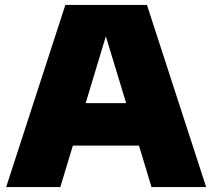

<svg xmlns="http://www.w3.org/2000/svg" viewBox="-20 -760 862 780"><path d="M5 0 245.5 -740H577L817.5 0H595.5L544.5 -168.5H276L225 0ZM328 -341H492.5L410 -612.5Z"/></svg>

Font: Encode Sans SemiExpanded SemiExpanded Black
Style: Regular
Weight: 900
Width: 6
Designer: Multiple Designers
Foundry: Impallari Type
Version: Version 3.000; ttfautohint (v1.8.3) -l 8 -r 50 -G 200 -x 14 